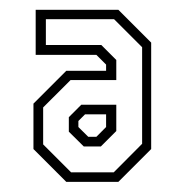

<svg xmlns="http://www.w3.org/2000/svg" viewBox="-20 -726 373 388"><path d="M113.9 -358.5 47.6 -424.8V-516.6L113.9 -582.9H194.4V-595.5L174.8 -615.1H52.1V-706.2H219.2L285.5 -639.9V-424.8L219.2 -358.5ZM123.6 -377.8H209.9L267.2 -435.4V-630.6L210.5 -687.2H72.7V-635.1H184.7L215 -604.8V-564.2H122.6L67.2 -508.9V-434.2ZM149.3 -430 119.1 -459.9V-489.2L144.2 -514.3H215V-461.2L183.8 -430ZM158.3 -449.6H174.8L194.4 -469.3V-495H151.9L138.4 -481.5V-469.3Z"/></svg>

Font: Tourney Condensed Light
Style: Regular
Weight: 300
Width: 3
Designer: Tyler Finck
Foundry: Etcetera Type Co
Version: Version 1.010; ttfautohint (v1.8.3)